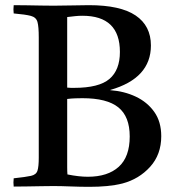

<svg xmlns="http://www.w3.org/2000/svg" viewBox="-20 -721 677 743"><path d="M326 2Q291 2 253.5 0.5Q216 -1 187 -1Q171 -1 142 -0.5Q113 0 83 0.5Q53 1 33 1Q31 -14 33 -31Q80 -36 100 -40.5Q120 -45 125 -60.5Q130 -76 130 -111V-576Q130 -618 125 -636Q120 -654 99.5 -659.5Q79 -665 33 -669Q31 -684 33 -701Q54 -701 83 -700.5Q112 -700 140.5 -699.5Q169 -699 188 -699Q219 -699 259.5 -700Q300 -701 324 -701Q446 -701 505 -661Q564 -621 564 -545Q564 -418 407 -373V-372Q461 -368 505.5 -347Q550 -326 577 -288Q604 -250 604 -194Q604 -123 561 -75.5Q518 -28 454 -11Q426 -4 394 -1Q362 2 326 2ZM299 -341Q287 -341 271.5 -340.5Q256 -340 240 -338V-116Q240 -91 240 -74Q240 -57 241 -46Q285 -37 320 -37Q397 -37 439.5 -75.5Q482 -114 482 -193Q482 -270 438 -305.5Q394 -341 299 -341ZM240 -382Q248 -381 254.5 -381Q261 -381 267 -381Q363 -381 403.5 -415.5Q444 -450 444 -520Q444 -660 299 -660Q284 -660 270.5 -658.5Q257 -657 240 -655Z"/></svg>

Font: Tiro Tamil
Style: Regular
Weight: 400
Designer: Tamil: Fernando Mello & Fiona Ross. Latin: John Hudson.
Foundry: Tiro Typeworks Ltd.
Version: Version 1.52